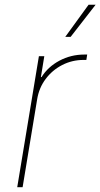

<svg xmlns="http://www.w3.org/2000/svg" viewBox="-20 -780 418 800"><path d="M51.8 0 142.1 -545.9H164.6L150.4 -459H153.3Q179.7 -501.5 227.5 -527.1Q275.4 -552.7 331.5 -552.7Q335.9 -552.7 337.4 -552.7Q338.9 -552.7 343.3 -552.7L339.8 -530.3Q337.4 -530.3 335 -530.3Q332.5 -530.3 328.1 -530.3Q280.3 -530.3 239 -509Q197.8 -487.8 170.2 -450.9Q142.6 -414.1 134.8 -366.2L74.2 0ZM252 -626.5 349.1 -760.3H378.4L274.4 -626.5Z"/></svg>

Font: Inter Thin
Style: Italic
Weight: 250
Italic angle: -9.3988°
Designer: Rasmus Andersson
Foundry: rsms
Version: Version 4.001;git-66647c0bb